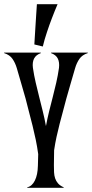

<svg xmlns="http://www.w3.org/2000/svg" viewBox="-42 -900 441 920"><path d="M88.4 -2.4Q111.8 -7.8 125.2 -35.2Q138.7 -62.5 139.6 -106L141.1 -161.6Q136.2 -197.3 129.2 -231Q122.1 -264.6 114 -297.6Q106 -330.6 97.2 -362.8Q88.4 -395 80.6 -427.7Q71.3 -461.4 60.5 -497.6Q49.8 -533.7 38.6 -573.2Q31.2 -598.6 17.8 -617.9Q4.4 -637.2 -22 -645.5L-22.5 -647.9H153.3L153.8 -645.5Q130.4 -637.2 121.3 -619.4Q112.3 -601.6 115.7 -575.2Q121.1 -538.1 129.2 -503.7Q137.2 -469.2 145.8 -435.5Q154.3 -401.9 162.8 -367.4Q171.4 -333 178.2 -295.9Q185.1 -333 193.6 -367.4Q202.1 -401.9 210.9 -435.5Q219.7 -469.2 227.5 -503.7Q235.4 -538.1 240.7 -575.2Q243.7 -601.6 234.9 -619.4Q226.1 -637.2 202.6 -645.5L203.1 -647.9H378.9L378.4 -645.5Q352.1 -637.2 338.6 -617.9Q325.2 -598.6 317.9 -573.2Q306.6 -533.7 295.9 -497.6Q285.2 -461.4 275.9 -427.7Q268.1 -397 259.8 -366.9Q251.5 -336.9 243.7 -306.4Q235.8 -275.9 229 -244.6Q222.2 -213.4 217.3 -180.2L216.3 -108.9Q216.3 -90.3 217 -74.5Q217.8 -58.6 222.2 -45.4Q226.6 -32.2 236.1 -21.2Q245.6 -10.3 263.2 -2.4V0H88.4ZM122.6 -687Q125 -724.6 127 -759.3Q128.9 -793.9 130.9 -820.8Q132.8 -852.1 134.8 -879.9H233.9Q219.7 -846.7 206.5 -812Q200.7 -797.4 194.8 -780.5Q189 -763.7 183.1 -746.3Q177.2 -729 172.1 -711.4Q167 -693.8 163.1 -677.2Z"/></svg>

Font: Smythe
Style: Regular
Weight: 400
Version: Version 1.000